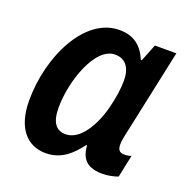

<svg xmlns="http://www.w3.org/2000/svg" viewBox="-105 -653 753 765"><g transform="rotate(20 271.0 -271.0)"><path d="M166 10C232 10 273 -30 308 -76H311C315 -14 347 10 408 10C428 10 457 4 472 -2L492 -97C483 -93 471 -92 462 -92C442 -92 434 -103 434 -124C434 -134 435 -145 438 -158L520 -542H429L400 -469H396C374 -521 339 -552 276 -552C130 -552 33 -353 33 -166C33 -49 87 10 166 10ZM215 -88C174 -88 153 -117 153 -179C153 -290 208 -454 293 -454C339 -454 361 -420 361 -368C361 -334 355 -292 343 -246C321 -164 275 -88 215 -88Z"/></g></svg>

Font: Noto Sans SemiCondensed SemiBold
Style: Italic
Weight: 600
Width: 4
Italic angle: -12°
Designer: Monotype Design Team
Foundry: Monotype Imaging Inc.
Version: Version 2.013